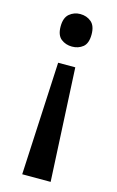

<svg xmlns="http://www.w3.org/2000/svg" viewBox="-114 -594 502 822"><g transform="rotate(15 137.0 -182.5)"><path d="M98 -320H174L199 181H73ZM205 -474Q205 -434 185 -418Q165 -402 137 -402Q109 -402 88.5 -418Q68 -434 68 -473Q68 -512 88.5 -529Q109 -546 136 -546Q165 -546 185 -529Q205 -512 205 -474Z"/></g></svg>

Font: Noto Sans Hebrew Medium
Style: Regular
Weight: 500
Designer: Monotype Design Team
Foundry: Monotype Imaging Inc.
Version: Version 2.003